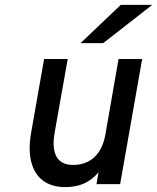

<svg xmlns="http://www.w3.org/2000/svg" viewBox="-20 -752 642 784"><path d="M247 12Q191.5 12 156 -14.2Q120.5 -40.5 107.8 -90.2Q95 -140 107 -209.5L160 -511H256.5L203.5 -212.5Q191.5 -146 210.8 -112.2Q230 -78.5 278 -78.5Q331.5 -78.5 365.8 -110.8Q400 -143 410.5 -203.5L464 -511H560.5L470.5 0H374L382.5 -49Q357 -18 323.8 -3Q290.5 12 247 12ZM309 -576 473 -732H601.5L401.5 -576Z"/></svg>

Font: Overpass Medium
Style: Italic
Weight: 500
Italic angle: -10°
Designer: Delve Withrington, Dave Bailey, Thomas Jockin
Foundry: Delve Fonts LLC
Version: Version 4.000